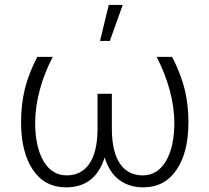

<svg xmlns="http://www.w3.org/2000/svg" viewBox="-20 -763 864 792"><path d="M197.3 -528.3Q126.5 -389.6 125 -258.3Q125 -157.7 159.4 -98.6Q193.8 -39.6 255.4 -39.6Q315.4 -39.6 348.4 -87.4Q381.3 -135.3 382.3 -227.5V-376H441.4V-228Q442.4 -135.7 475.1 -87.6Q507.8 -39.6 568.8 -39.6Q629.4 -39.6 664.3 -98.1Q699.2 -156.7 699.2 -258.3Q697.8 -387.2 626.5 -528.3H690.4Q728 -453.1 742.7 -390.9Q757.3 -328.6 757.3 -259.3Q757.3 -134.3 708 -62.3Q658.7 9.8 571.3 9.8Q513.2 9.8 472.2 -20.5Q431.2 -50.8 411.6 -113.8Q373.5 9.8 252.4 9.8Q164.6 9.8 115.7 -62.5Q66.9 -134.8 66.9 -259.3Q66.9 -331.5 82.3 -395.3Q97.7 -459 133.8 -528.3ZM428.7 -742.7H486.3L433.1 -594.2H392.6Z"/></svg>

Font: Roboto-Light
Style: Regular
Weight: 300
Designer: Google
Version: Version 2.137; 2017